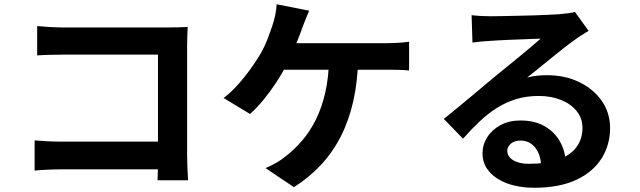

<svg xmlns="http://www.w3.org/2000/svg" viewBox="-20 -834 3040 912"><path d="M156.6 -710.1Q184.8 -707.4 219.7 -705.5Q254.5 -703.6 280.4 -703.6H784.1Q806.1 -703.6 832.7 -704.4Q859.3 -705.1 871.6 -706.1Q870.6 -688.6 869.7 -662.3Q868.8 -636.1 868.8 -613.7V-95.6Q868.8 -69.9 870.3 -35.1Q871.8 -0.3 873.4 22.3H728.4Q729.2 -0.3 729.8 -26.5Q730.4 -52.8 730.4 -80.3V-574.5H280.7Q248.9 -574.5 213.2 -573.5Q177.6 -572.5 156.6 -570.7ZM144.4 -167.1Q169.8 -165.3 202.5 -163.3Q235.2 -161.3 268.7 -161.3H809.2V-29.7H272.8Q243.9 -29.7 206.4 -28Q168.9 -26.3 144.4 -23.8Z M1448.5 -783.3Q1439.9 -764.4 1431.1 -741.3Q1422.3 -718.2 1415.7 -701.7Q1407.4 -677 1394.7 -645.8Q1382 -614.6 1368.4 -583.5Q1354.8 -552.5 1341.3 -526.4Q1321.6 -487.6 1293.4 -444.2Q1265.2 -400.9 1232.9 -361.4Q1200.6 -321.9 1167.5 -292.7L1041.9 -368.6Q1068.9 -388.4 1093.6 -414.2Q1118.4 -439.9 1140.9 -468.2Q1163.5 -496.4 1182.2 -523.7Q1200.9 -551.1 1215.3 -574.7Q1235.5 -609.4 1249.8 -646.3Q1264.1 -683.2 1273.4 -711.4Q1282.1 -736.4 1287.6 -763.5Q1293.1 -790.7 1294.1 -813.7ZM1290.8 -628.8Q1307.8 -628.8 1341 -628.8Q1374.2 -628.8 1418 -628.8Q1461.9 -628.8 1510.4 -628.8Q1558.8 -628.8 1607.2 -628.8Q1655.6 -628.8 1698.4 -628.8Q1741.2 -628.8 1772.7 -628.8Q1804.3 -628.8 1819.1 -628.8Q1838.7 -628.8 1868.7 -630.5Q1898.7 -632.2 1923.2 -635.9V-499.3Q1894.8 -501.9 1865.5 -502.4Q1836.1 -502.9 1819.1 -502.9Q1801.7 -502.9 1762 -502.9Q1722.2 -502.9 1669 -502.9Q1615.8 -502.9 1557.4 -502.9Q1499 -502.9 1444.2 -502.9Q1389.4 -502.9 1346 -502.9Q1302.6 -502.9 1280 -502.9ZM1681.4 -556.5Q1678.9 -445.9 1658.1 -353.5Q1637.2 -261.1 1598.7 -185.9Q1560.3 -110.6 1504.3 -50.6Q1448.3 9.5 1376.1 55L1241.3 -35.5Q1268.2 -46.8 1293.2 -61.2Q1318.3 -75.6 1335.8 -90.7Q1378.6 -123.5 1415.4 -166.5Q1452.2 -209.4 1480.4 -265.9Q1508.6 -322.5 1525 -394.3Q1541.5 -466.1 1543 -556.8Z M2220.1 -761.9Q2240.9 -759.4 2265.2 -758.1Q2289.4 -756.8 2310.9 -756.8Q2326.7 -756.8 2358.9 -757.4Q2391.1 -758 2431.5 -758.9Q2471.8 -759.7 2512.1 -760.9Q2552.4 -762.1 2584.8 -763.7Q2617.3 -765.3 2634.7 -766.3Q2665.8 -769.1 2683.8 -771.7Q2701.8 -774.2 2711.1 -777L2775.8 -687.6Q2758.8 -676.7 2741 -665.8Q2723.3 -654.8 2706.1 -641.7Q2685.9 -627.7 2657.7 -605.6Q2629.5 -583.4 2598.5 -558.1Q2567.4 -532.7 2537.7 -508.7Q2508 -484.6 2484 -465.5Q2509.2 -472.4 2532.2 -474.6Q2555.1 -476.8 2578.8 -476.8Q2663.7 -476.8 2731.4 -444Q2799 -411.2 2838.4 -354.8Q2877.9 -298.4 2877.9 -225.2Q2877.9 -146.4 2837.8 -82Q2797.7 -17.6 2717.5 20.1Q2637.2 57.9 2515.8 57.9Q2446.7 57.9 2391.2 37.9Q2335.7 17.8 2303.8 -19Q2271.9 -55.9 2271.9 -106Q2271.9 -146.5 2294.4 -182.2Q2316.9 -217.9 2357.6 -239.8Q2398.3 -261.7 2451.4 -261.7Q2520.3 -261.7 2567.6 -234.2Q2615 -206.7 2640.5 -160.6Q2666 -114.5 2667.1 -59.7L2550.4 -44.5Q2548.8 -99 2522.4 -132.6Q2495.9 -166.3 2451.9 -166.3Q2423.6 -166.3 2406.6 -151.6Q2389.6 -136.9 2389.6 -118Q2389.6 -90.1 2417.8 -73Q2445.9 -55.9 2491.4 -55.9Q2575.8 -55.9 2632.8 -76.3Q2689.8 -96.6 2718.2 -135.2Q2746.7 -173.7 2746.7 -226.8Q2746.7 -272 2719.3 -306.1Q2692 -340.3 2644.9 -359.3Q2597.8 -378.2 2539 -378.2Q2481.4 -378.2 2433 -363.6Q2384.6 -349 2342.1 -322.4Q2299.5 -295.8 2259.5 -258.3Q2219.5 -220.8 2179.3 -175.2L2088.2 -269.2Q2114.8 -290.6 2148.8 -318.5Q2182.8 -346.4 2218.2 -376Q2253.7 -405.6 2285.3 -432.2Q2317 -458.9 2338.8 -476.9Q2359.8 -493.9 2388 -516.7Q2416.3 -539.6 2446.2 -564.4Q2476.1 -589.2 2503.1 -611.7Q2530.1 -634.2 2548.3 -650.4Q2533.1 -650.2 2508.8 -649.1Q2484.6 -648 2456.2 -647Q2427.8 -646.1 2399.3 -644.9Q2370.7 -643.7 2346.2 -642.2Q2321.7 -640.7 2305.9 -639.7Q2285.9 -638.7 2263.7 -636.6Q2241.6 -634.5 2224.2 -631.8Z"/></svg>

Font: Noto Sans JP
Style: Regular
Weight: 100
Designer: Ryoko NISHIZUKA 西塚涼子 (kana, bopomofo & ideographs); Paul D. Hunt (Latin, Greek & Cyrillic); Sandoll Communications 산돌커뮤니
Foundry: Adobe
Version: Version 2.004;hotconv 1.0.118;makeotfexe 2.5.65603